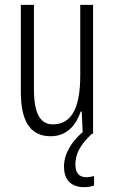

<svg xmlns="http://www.w3.org/2000/svg" viewBox="-20 -552 472 792"><path d="M291 126C291 83 310 46 359 0H364V-532H311V-240C311 -103 273 -39 198 -39C146 -39 120 -84 120 -185V-532H66V-173C66 -56 102 10 189 10C257 10 294 -37 313 -92H317L321 -7C275 32 244 83 244 135C244 190 273 220 327 220C344 220 359 217 368 213V174C362 176 349 179 336 179C306 179 291 161 291 126Z"/></svg>

Font: Noto Sans Devanagari UI ExtraCondensed Light
Style: Regular
Weight: 300
Width: 2
Designer: Jelle Bosma - Monotype Design Team
Foundry: Monotype Imaging Inc.
Version: Version 2.004